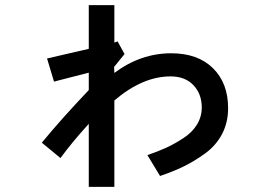

<svg xmlns="http://www.w3.org/2000/svg" viewBox="-20 -690 1040 755"><path d="M428.7 -426.8 429.7 -403.3Q533.2 -480.5 653.3 -480.5Q757.8 -480.5 817.4 -421.9Q877 -363.3 877 -264.6Q877 -208 853 -162.6Q829.1 -117.2 785.6 -85.9Q742.2 -54.7 701.7 -35.2Q661.1 -15.6 609.4 2L559.6 -80.1Q602.5 -94.7 635.3 -109.9Q668 -125 702.1 -147.5Q736.3 -169.9 754.9 -200.7Q773.4 -231.4 773.4 -267.6Q773.4 -320.3 740.7 -355Q708 -389.6 650.4 -389.6Q541 -389.6 429.7 -294.9V44.9H329.1V-203.1Q261.7 -128.9 217.8 -68.4L144.5 -128.9Q219.7 -220.7 329.1 -335.9V-404.3L192.4 -369.1L165 -460L329.1 -498V-669.9H429.7V-522.5L442.4 -527.3L469.7 -477.5Z"/></svg>

Font: Gothic A1 SemiBold
Style: Regular
Weight: 600
Version: Version 2.50